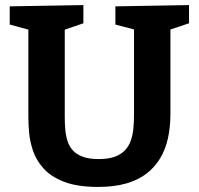

<svg xmlns="http://www.w3.org/2000/svg" viewBox="-20 -724 782 756"><path d="M434.3 -699 724.3 -704V-632.3L634.7 -602.3L651 -637.7V-274.7Q651 -224.3 641.5 -180.5Q632 -136.7 611 -101.3Q590 -66 557 -40.5Q524 -15 476.7 -1.5Q429.3 12 366.7 12Q284.3 12 232 -8.3Q179.7 -28.7 150.7 -61.5Q121.7 -94.3 109.5 -131.7Q97.3 -169 94.5 -203.3Q91.7 -237.7 91.7 -261.7V-637L108 -603L18.3 -627.3V-699L308.3 -704V-632.3L220.7 -602.3L235 -637V-261.7Q235 -235.7 237.3 -211.3Q239.7 -187 246.7 -166.3Q253.7 -145.7 268.3 -130.3Q283 -115 307.3 -106.3Q331.7 -97.7 368.7 -97.7Q406.7 -97.7 431.7 -106.8Q456.7 -116 472.2 -132.5Q487.7 -149 495.3 -171.2Q503 -193.3 505.3 -219.5Q507.7 -245.7 507.7 -274.7V-637.7L520.7 -604.7L434.3 -627.3Z"/></svg>

Font: Bitter Thin
Style: Regular
Weight: 100
Designer: Sol Matas, and Bitter project Authors
Foundry: Sol Matas
Version: Version 2.002